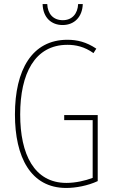

<svg xmlns="http://www.w3.org/2000/svg" viewBox="-20 -921 560 951"><path d="M390 -901H367C365 -854 338 -821 291 -821C244 -821 216 -852 214 -901H191C193 -832 236 -797 290 -797C349 -797 388 -838 390 -901ZM298 -351V-326H439V-40C402 -26 354 -15 309 -15C149 -15 80 -157 80 -354C80 -556 152 -699 314 -699C355 -699 398 -690 443 -658L457 -680C408 -713 362 -724 314 -724C138 -724 54 -574 54 -354C54 -143 132 10 308 10C355 10 415 -1 464 -24V-351Z"/></svg>

Font: Noto Sans Tamil ExtraCondensed Thin
Style: Regular
Weight: 100
Width: 2
Designer: Jelle Bosma - Monotype Design Team
Foundry: Monotype Imaging Inc.
Version: Version 2.004